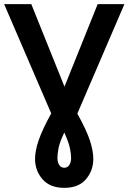

<svg xmlns="http://www.w3.org/2000/svg" viewBox="-22 -710 620 926"><path d="M-2 -690H129L289 -292L449 -690H578L351 -162Q395 -83 411.5 -32.5Q428 18 428 56Q428 113 392.5 154.5Q357 196 288 196Q219 196 183 154.5Q147 113 147 56Q147 18 164.5 -33.5Q182 -85 225 -163ZM255 52Q255 72 263.5 85.5Q272 99 288 99Q304 99 312.5 85.5Q321 72 321 52Q321 34 315.5 6Q310 -22 288 -71Q265 -22 260 6Q255 34 255 52Z"/></svg>

Font: Radio Canada Condensed SemiBold
Style: Regular
Weight: 600
Width: 3
Designer: Charles Daoud, Etienne Aubert Bonn, Alexandre Saumier Demers, Jacques Le Bailly
Foundry: Radio-Canada
Version: Version 2.104; ttfautohint (v1.8.4.7-5d5b);gftools[0.9.28.de